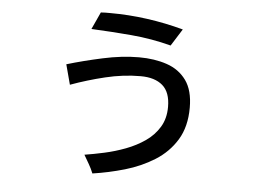

<svg xmlns="http://www.w3.org/2000/svg" viewBox="-49 -670 1098 803"><g transform="rotate(5 500.0 -268.5)"><path d="M645.5 -493.2Q564.5 -514.6 479 -522Q393.6 -529.3 309.6 -533.2L342.8 -605.5Q352.5 -606.4 362.3 -606.4Q372.1 -606.4 381.8 -606.4Q460 -606.4 537.6 -595.7Q615.2 -585 690.4 -564.5ZM366.2 68.4Q358.4 48.8 347.7 30.3Q336.9 11.7 326.2 -6.8Q364.3 -12.7 408.7 -22.5Q453.1 -32.2 497.1 -48.8Q541 -65.4 577.1 -90.3Q613.3 -115.2 635.3 -151.4Q657.2 -187.5 657.2 -236.3Q657.2 -297.9 624.5 -326.2Q591.8 -354.5 532.2 -354.5Q459 -354.5 384.3 -336.4Q309.6 -318.4 240.2 -293L217.8 -377Q286.1 -397.5 366.7 -415Q447.3 -432.6 518.6 -432.6Q584 -432.6 635.7 -415Q687.5 -397.5 717.8 -355.5Q748 -313.5 748 -241.2Q748 -161.1 714.4 -106Q680.7 -50.8 624.5 -15.6Q568.4 19.5 501 39.1Q433.6 58.6 366.2 68.4Z"/></g></svg>

Font: Kosugi
Style: Regular
Weight: 400
Version: Version 4.002